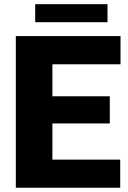

<svg xmlns="http://www.w3.org/2000/svg" viewBox="-20 -880 600 900"><path d="M543.5 -131.8V0H54.2V-710.9H544.9V-578.6H225.6V-428.7H494.6V-301.3H225.6V-131.8ZM483.9 -860.4V-775.9H145V-860.4Z"/></svg>

Font: Vazirmatn FD Black
Style: Regular
Weight: 900
Designer: Saber Rastikerdar
Foundry: Saber Rastikerdar
Version: Version 33.003